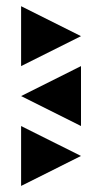

<svg xmlns="http://www.w3.org/2000/svg" viewBox="-20 -655 333 626"><path d="M48.8 -439.5V-634.8L244.1 -537.1ZM48.8 -48.8V-244.1L244.1 -146.5ZM48.8 -341.8 244.1 -439.5V-244.1Z"/></svg>

Font: BabelStone Centaurian
Style: Regular
Weight: 400
Designer: Andrew West
Foundry: BabelStone
Version: Version 1.01 November 6, 2013